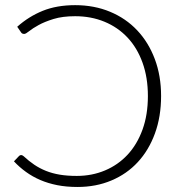

<svg xmlns="http://www.w3.org/2000/svg" viewBox="-20 -736 720 764"><path d="M35.5 0ZM64.5 -119Q68.5 -119 74 -114.5Q95 -95 116.5 -80.5Q138 -66 163 -56Q188 -46 217.8 -41Q247.5 -36 285.5 -36Q346 -36 397.8 -57.8Q449.5 -79.5 487.5 -120.2Q525.5 -161 547 -220Q568.5 -279 568.5 -354Q568.5 -427.5 547.2 -486.5Q526 -545.5 487.5 -586.5Q449 -627.5 395.8 -649.5Q342.5 -671.5 279 -671.5Q229 -671.5 193.2 -660.5Q157.5 -649.5 133.5 -636.2Q109.5 -623 96 -612Q82.5 -601 76.5 -601Q67.5 -601 64 -607L48.5 -629.5Q94.5 -670.5 150.2 -693Q206 -715.5 279 -715.5Q355 -715.5 418 -689.2Q481 -663 526 -615.2Q571 -567.5 596 -501Q621 -434.5 621 -354Q621 -272 596.5 -205Q572 -138 528.2 -90.8Q484.5 -43.5 423.2 -17.8Q362 8 288.5 8Q244.5 8 207.8 0.8Q171 -6.5 140.2 -19.8Q109.5 -33 83.5 -51.8Q57.5 -70.5 35.5 -94L56 -115.5Q59.5 -119 64.5 -119Z"/></svg>

Font: Lato Light
Style: Regular
Weight: 300
Designer: Lukasz Dziedzic
Foundry: tyPoland Lukasz Dziedzic
Version: Version 2.007; 2014-02-27